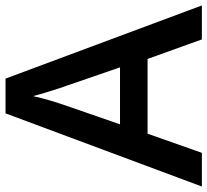

<svg xmlns="http://www.w3.org/2000/svg" viewBox="-48 -709 757 701"><g transform="rotate(-90 330.5 -358.5)"><path d="M537.1 0 465.8 -198.2H192.9L123 0H0L267.1 -716.8H394L661.1 0ZM435.1 -298.8 368.2 -493.2Q360.8 -512.7 347.9 -554.7Q335 -596.7 330.1 -616.2Q316.9 -556.2 291.5 -484.9L227.1 -298.8Z"/></g></svg>

Font: f0_58770          
Style: Regular
Weight: 600
Foundry: Ascender Corporation
Version: Version 1.10